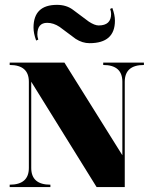

<svg xmlns="http://www.w3.org/2000/svg" viewBox="-20 -763 622 783"><path d="M276.9 -723.6Q276.9 -723.6 342.3 -674.8Q366.2 -659.2 382.3 -659.2Q433.1 -659.2 433.1 -706.1Q433.1 -715.8 429.2 -726.6L438 -730.5Q448.7 -702.1 448.7 -678.7Q448.7 -586.9 345.2 -586.9Q315.9 -586.9 288.6 -604.5L223.1 -653.3Q198.2 -669.9 172.4 -669.9Q132.3 -669.9 132.3 -622.1Q132.3 -613.3 136.2 -601.6L127.4 -597.7Q116.7 -627 116.7 -650.4Q116.7 -743.2 212.4 -743.2Q250.5 -743.2 276.9 -723.6ZM488.8 -113.3V0H374L107.4 -429.7V-78.1Q107.4 -9.8 185.5 -9.8V0H19.5V-9.8Q97.7 -9.8 97.7 -78.1V-429.7Q97.7 -498 19.5 -498V-507.8H242.7L479 -129.9V-429.7Q479 -498 400.9 -498V-507.8H566.9V-498Q488.8 -498 488.8 -429.7Z"/></svg>

Font: spinweradC
Style: Bold
Weight: 700
Width: 7
Version: Version 0.3